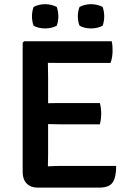

<svg xmlns="http://www.w3.org/2000/svg" viewBox="-20 -876 608 898"><path d="M86 -676.5 92.5 -683H204V-584Q204 -563 204.5 -549Q205 -535 205 -514.5V-154.5Q205 -139.5 204.5 -126.8Q204 -114 204 -98.5V1.5H155.5Q123.5 1.5 104.8 -17.8Q86 -37 86 -71.5ZM447 -394Q450.5 -382.5 452 -368.2Q453.5 -354 453.5 -344.5Q453.5 -334.5 452 -320.8Q450.5 -307 447 -294.5H268.5Q257 -294.5 238 -295Q219 -295.5 198.8 -295.8Q178.5 -296 163 -296V-392.5Q178.5 -393 198.8 -393.2Q219 -393.5 238 -393.8Q257 -394 268.5 -394ZM502.5 -683Q505.5 -669.5 506 -657.5Q506.5 -645.5 506.5 -635.5Q506.5 -625 504.2 -610Q502 -595 497 -581.5H268.5Q257 -581.5 238 -581.8Q219 -582 198.8 -582.2Q178.5 -582.5 163 -583V-683ZM523.5 -100Q523.5 -47 507 -22.8Q490.5 1.5 444 1.5H163V-95.5Q189.5 -97 214.5 -98.5Q239.5 -100 272 -100ZM406 -743Q392 -743 377.2 -746.2Q362.5 -749.5 352 -756Q347.5 -766.5 345.8 -778.5Q344 -790.5 344 -799.5Q344 -809 345.8 -820.8Q347.5 -832.5 352 -843.5Q362.5 -849.5 377.2 -853Q392 -856.5 406 -856.5Q419.5 -856.5 434.5 -853Q449.5 -849.5 460 -843.5Q464 -832.5 465.8 -820.8Q467.5 -809 467.5 -799.5Q467.5 -790.5 465.8 -778.5Q464 -766.5 460 -756Q449.5 -749.5 434.5 -746.2Q419.5 -743 406 -743ZM191 -743Q177 -743 162.2 -746.2Q147.5 -749.5 137 -756Q133 -766.5 131.2 -778.5Q129.5 -790.5 129.5 -799.5Q129.5 -809 131.2 -820.8Q133 -832.5 137 -843.5Q147.5 -849.5 162.2 -853Q177 -856.5 191 -856.5Q205 -856.5 220 -853Q235 -849.5 245.5 -843.5Q249.5 -832.5 251.2 -820.8Q253 -809 253 -799.5Q253 -790.5 251.2 -778.5Q249.5 -766.5 245.5 -756Q235 -749.5 220 -746.2Q205 -743 191 -743Z"/></svg>

Font: Signika Medium
Style: Regular
Weight: 500
Designer: Anna Giedry
Foundry: Anna Giedry
Version: Version 2.000